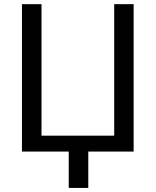

<svg xmlns="http://www.w3.org/2000/svg" viewBox="-20 -731 753 926"><path d="M85.9 -710.9H180.2V-76.7H530.8V-710.9H624.5V0H405.8V175.3H311.5V0H85.9Z"/></svg>

Font: Noboto
Style: Regular
Weight: 400
Designer: Google
Version: Version 2.001101; 2014